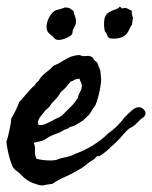

<svg xmlns="http://www.w3.org/2000/svg" viewBox="-50 -527 464 585"><path d="M165 -278.3Q158.2 -269.5 151.4 -261.7Q144.5 -253.9 135.7 -247.1Q129.9 -236.3 122.1 -227.5Q114.3 -218.8 106.4 -210.9Q102.5 -203.1 97.7 -198.7Q92.8 -194.3 86.9 -189.5Q84 -184.6 79.6 -179.7Q75.2 -174.8 71.8 -169.9Q68.4 -165 66.4 -159.2Q64.5 -153.3 67.4 -146.5Q78.1 -144.5 88.9 -149.4Q99.6 -154.3 107.4 -158.2Q115.2 -163.1 123.5 -166.5Q131.8 -169.9 138.7 -174.8L164.1 -200.2Q170.9 -206.1 175.8 -212.9Q180.7 -219.7 186.5 -227.5Q188.5 -237.3 194.3 -247.6Q200.2 -257.8 199.2 -267.6Q198.2 -273.4 195.8 -277.8Q193.4 -282.2 192.4 -287.1Q182.6 -287.1 177.2 -283.7Q171.9 -280.3 165 -278.3ZM7.8 -215.8Q9.8 -216.8 16.1 -224.1Q22.5 -231.4 30.3 -240.7Q38.1 -250 44.9 -257.3Q51.8 -264.6 54.7 -265.6Q57.6 -270.5 60.1 -273.9Q62.5 -277.3 67.4 -280.3Q75.2 -294.9 87.9 -304.2Q100.6 -313.5 112.3 -326.2Q130.9 -334 149.9 -346.2Q168.9 -358.4 192.4 -359.4Q203.1 -354.5 213.4 -356.4Q223.6 -358.4 232.4 -351.6Q237.3 -342.8 241.2 -340.3Q245.1 -337.9 247.1 -335Q251 -322.3 252.9 -318.8Q254.9 -315.4 255.9 -310.5Q256.8 -295.9 257.8 -289.6Q258.8 -283.2 257.8 -277.3Q254.9 -251 248 -227.5Q246.1 -221.7 244.1 -215.3Q242.2 -209 239.3 -204.1Q232.4 -195.3 229 -189Q225.6 -182.6 222.7 -178.7Q210.9 -167 202.1 -159.2Q193.4 -154.3 184.6 -148.4Q175.8 -142.6 165 -140.6Q160.2 -137.7 156.2 -135.3Q152.3 -132.8 146.5 -131.8Q136.7 -125 127 -121.6Q117.2 -118.2 106.4 -113.3Q100.6 -111.3 93.8 -106.4Q86.9 -101.6 80.1 -98.6Q74.2 -96.7 65.9 -95.2Q57.6 -93.8 52.7 -91.8Q57.6 -81.1 56.6 -67.4Q55.7 -53.7 61.5 -43Q74.2 -40 89.4 -38.6Q104.5 -37.1 118.2 -39.1Q123 -40 128.9 -42.5Q134.8 -44.9 140.6 -45.9Q151.4 -47.9 161.6 -50.8Q171.9 -53.7 179.7 -58.6Q208 -68.4 234.4 -85Q260.7 -101.6 280.3 -121.1Q292 -128.9 306.2 -142.6Q320.3 -156.2 328.1 -168Q342.8 -183.6 354 -192.4Q365.2 -201.2 375 -200.2Q382.8 -200.2 390.1 -190.9Q397.5 -181.6 388.7 -170.9Q378.9 -165 368.2 -153.3Q357.4 -141.6 345.7 -136.7Q336.9 -130.9 323.7 -115.2Q310.5 -99.6 301.8 -91.8Q297.9 -87.9 291.5 -82.5Q285.2 -77.1 281.2 -72.3Q267.6 -60.5 252 -50.8Q246.1 -52.7 243.2 -48.8Q240.2 -44.9 235.4 -41Q232.4 -39.1 229 -37.1Q225.6 -35.2 222.7 -33.2Q214.8 -26.4 205.6 -19.5Q196.3 -12.7 186.5 -7.8Q167 3.9 147.5 12.2Q127.9 20.5 109.4 33.2Q103.5 34.2 98.6 34.7Q93.8 35.2 88.9 36.1Q83 38.1 78.6 38.1Q74.2 38.1 66.4 36.1Q48.8 31.2 37.1 24.4Q25.4 17.6 13.7 4.9Q7.8 -1 1 -5.9Q-5.9 -10.7 -9.8 -16.6Q-12.7 -21.5 -16.6 -32.2Q-20.5 -43 -23.4 -55.2Q-26.4 -67.4 -28.3 -79.1Q-30.3 -90.8 -30.3 -96.7Q-28.3 -100.6 -25.9 -110.4Q-23.4 -120.1 -21 -131.3Q-18.6 -142.6 -17.1 -152.3Q-15.6 -162.1 -15.6 -166Q-14.6 -167 -10.7 -174.3Q-6.8 -181.6 -2.4 -190.4Q2 -199.2 4.9 -206.5Q7.8 -213.9 7.8 -215.8ZM173.8 -494.1Q175.8 -483.4 179.2 -475.1Q182.6 -466.8 180.7 -454.1Q179.7 -450.2 177.2 -446.3Q174.8 -442.4 172.9 -437.5Q170.9 -432.6 170.9 -428.2Q170.9 -423.8 168 -420.9Q164.1 -417 157.2 -413.6Q150.4 -410.2 143.1 -407.7Q135.7 -405.3 128.9 -405.3Q122.1 -405.3 118.2 -408.2Q116.2 -409.2 114.7 -411.6Q113.3 -414.1 109.4 -417Q104.5 -420.9 99.6 -425.3Q94.7 -429.7 92.8 -436.5Q90.8 -444.3 92.8 -454.1Q94.7 -465.8 102.1 -478.5Q109.4 -491.2 121.1 -496.1Q137.7 -500 144 -502.9Q150.4 -505.9 162.1 -502Q165 -500 167.5 -498Q169.9 -496.1 173.8 -494.1ZM322.3 -501Q331.1 -504.9 337.9 -501Q344.7 -497.1 351.6 -494.1Q350.6 -483.4 355.5 -472.7Q353.5 -466.8 353.5 -461.4Q353.5 -456.1 351.6 -451.2Q349.6 -448.2 347.7 -445.3Q345.7 -442.4 344.7 -439.5Q336.9 -418.9 319.8 -413.1Q302.7 -407.2 285.2 -410.2Q278.3 -413.1 276.4 -419.9Q274.4 -426.8 269.5 -431.6Q265.6 -449.2 267.6 -465.8Q269.5 -482.4 283.2 -490.2Q291 -495.1 299.8 -497.6Q308.6 -500 315.4 -506.8Z"/></svg>

Font: Seaweed Script
Style: Regular
Weight: 400
Designer: Squid
Foundry: Font Diner, Inc DBA Neapolitan
Version: Version 1.000